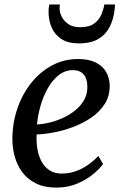

<svg xmlns="http://www.w3.org/2000/svg" viewBox="-20 -824 540 854"><path d="M438.5 -94.5Q424 -74 394.5 -49.5Q365 -25 323.2 -7.2Q281.5 10.5 231 10.5Q178 10.5 140.2 -8Q102.5 -26.5 79.2 -58Q56 -89.5 45.2 -128.8Q34.5 -168 35 -209.5Q36 -280.5 58.2 -344Q80.5 -407.5 120 -456.5Q159.5 -505.5 212.2 -533.5Q265 -561.5 327 -561.5Q375 -561.5 406 -546Q437 -530.5 452.2 -503.5Q467.5 -476.5 468 -442.5Q468 -396.5 445.8 -361.5Q423.5 -326.5 386.5 -301.2Q349.5 -276 306 -259.5Q262.5 -243 219.5 -235Q176.5 -227 143 -226Q141 -194 146 -163Q151 -132 164.2 -106.8Q177.5 -81.5 200 -66.8Q222.5 -52 255 -52Q285.5 -52 314 -61.5Q342.5 -71 368.8 -88.8Q395 -106.5 417.5 -130.5ZM305 -512Q269 -512 240.8 -489.5Q212.5 -467 192.2 -430.8Q172 -394.5 160 -352.2Q148 -310 144.5 -270.5Q173.5 -272 205 -280Q236.5 -288 265.8 -302.2Q295 -316.5 318.5 -336.5Q342 -356.5 355.5 -382Q369 -407.5 368.5 -437.5Q368.5 -474.5 351.8 -493.2Q335 -512 305 -512ZM329.5 -631Q284 -631 254.5 -649.5Q225 -668 210.5 -700Q196 -732 196 -771.5Q196 -783.5 197.2 -791.8Q198.5 -800 199.5 -804H246Q246 -800.5 245.5 -796Q245 -791.5 245 -786Q245 -769 254.5 -749.8Q264 -730.5 284 -716.8Q304 -703 336.5 -703Q377.5 -703 399.5 -719.8Q421.5 -736.5 431.2 -760.2Q441 -784 444 -804H491.5Q491.5 -800.5 491.2 -793.8Q491 -787 489.5 -779Q485 -739.5 468.5 -705.8Q452 -672 418.8 -651.5Q385.5 -631 329.5 -631Z"/></svg>

Font: Merriweather 36pt
Style: Italic
Weight: 400
Italic angle: -7.8°
Version: Version 2.101